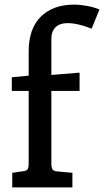

<svg xmlns="http://www.w3.org/2000/svg" viewBox="-20 -810 450 830"><path d="M202 -641V-486L324 -496V-417H202V-104Q202 -86 207 -78Q212 -70 227 -69L293 -63V0H33V-63L81 -70Q94 -71 99 -78Q104 -85 104 -103V-417H31V-476L104 -483V-588Q104 -686 156.5 -738Q209 -790 301 -790Q326 -790 356 -784.5Q386 -779 410 -769L376 -686Q316 -710 272 -710Q238 -710 220 -692Q202 -674 202 -641Z"/></svg>

Font: Enriqueta Medium
Style: Regular
Weight: 500
Designer: Viviana Monsalve, Gustavo Ibarra
Foundry: 72Puntos
Version: Version 2.000